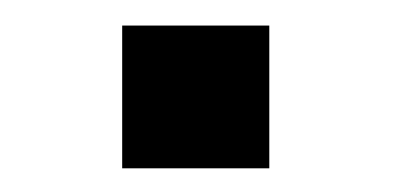

<svg xmlns="http://www.w3.org/2000/svg" viewBox="-20 -426 321 154"><path d="M196 -291H78V-405.5H196Z"/></svg>

Font: Roberto Sans Medium
Style: Regular
Weight: 500
Designer: Google (font) & Cristiano Sobral (main changes)
Version: Version 1.000;October 12, 2021;FontCreator 14.0.0.2814 64-bi